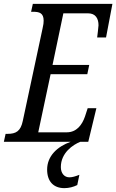

<svg xmlns="http://www.w3.org/2000/svg" viewBox="-37 -734 602 994"><path d="M-17 0H329C259 25 207 74 207 144C207 205 240 240 296 240C320 240 343 234 363 224L374 171C353 179 338 184 322 184C296 184 278 163 278 131C278 57 341 15 379 0H420L462 -174H417L403 -131C388 -87 359 -49 309 -49H161L225 -350H415L425 -398H235L291 -665H419C458 -665 473 -638 473 -603C473 -595 467 -549 466 -540H512L545 -714H133L124 -673H135C166 -673 189 -667 189 -627C189 -617 188 -606 183 -585L81 -108C70 -55 46 -41 2 -41H-8Z"/></svg>

Font: Noto Serif ExtraCondensed
Style: Italic
Weight: 400
Width: 2
Italic angle: -12°
Designer: Monotype Design Team
Foundry: Monotype Imaging Inc.
Version: Version 2.014